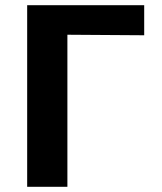

<svg xmlns="http://www.w3.org/2000/svg" viewBox="-20 -715 620 735"><path d="M84 0V-695H532V-580L238 -582V0Z"/></svg>

Font: Coval
Style: Heavy
Weight: 900
Foundry: Context Ltd
Version: Version 001.000